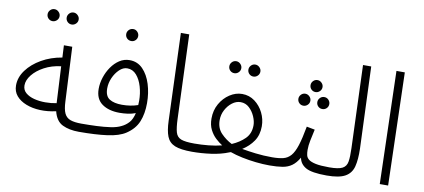

<svg xmlns="http://www.w3.org/2000/svg" viewBox="-67 -959 2647 1199"><g transform="rotate(10 1256.0 -359.0)"><path d="M316 -647Q300 -647 289 -658Q278 -669 278 -685Q278 -700 289 -711.5Q300 -723 316 -723Q331 -723 342.5 -711.5Q354 -700 354 -685Q354 -669 342.5 -658Q331 -647 316 -647ZM195 -647Q179 -647 168 -658Q157 -669 157 -685Q157 -700 168 -711.5Q179 -723 195 -723Q210 -723 221.5 -711.5Q233 -700 233 -685Q233 -669 221.5 -658Q210 -647 195 -647Z M476 5Q415 5 372.5 -15.5Q330 -36 315 -97Q263 -85 214 -87Q165 -89 125.5 -104.5Q86 -120 63 -147Q40 -174 40 -213Q40 -264 74 -310Q108 -356 165.5 -389Q223 -422 295 -434L291 -511H344L361 -168Q363 -118 375 -92.5Q387 -67 413 -57.5Q439 -48 483 -48Q496 -48 502 -40.5Q508 -33 508 -23Q508 -13 499 -4Q490 5 476 5ZM92 -222Q92 -193 113 -175Q134 -157 167 -148.5Q200 -140 237.5 -140Q275 -140 309 -147V-148L297 -379Q238 -372 191.5 -347Q145 -322 118.5 -288.5Q92 -255 92 -222Z M701 -610Q684 -610 673 -621Q662 -632 662 -648Q662 -663 673 -674.5Q684 -686 701 -686Q716 -686 727 -674.5Q738 -663 738 -648Q738 -632 727 -621Q716 -610 701 -610Z M476 5 483 -48Q531 -48 579 -50Q627 -52 667.5 -58Q708 -64 733 -77Q759 -89 778.5 -110.5Q798 -132 807 -172Q784 -163 758 -159.5Q732 -156 706 -156Q637 -156 594.5 -186.5Q552 -217 552 -281Q552 -317 564 -354Q576 -391 597.5 -422Q619 -453 648 -472Q677 -491 712 -491Q762 -491 796 -456Q830 -421 847.5 -365Q865 -309 865 -245Q865 -178 844.5 -127.5Q824 -77 771 -42Q730 -15 656 -5Q582 5 476 5ZM604 -293Q604 -244 633 -226Q662 -208 712 -208Q767 -208 813 -224Q814 -237 814 -251Q814 -297 801.5 -340Q789 -383 765 -410.5Q741 -438 706 -438Q680 -438 656.5 -415.5Q633 -393 618.5 -360Q604 -327 604 -293Z M1193 5Q1122 5 1085 -10Q1048 -25 1033.5 -61.5Q1019 -98 1017 -161L997 -714H1050L1070 -182Q1072 -126 1080.5 -97Q1089 -68 1115.5 -58Q1142 -48 1199 -48Q1213 -48 1219 -40.5Q1225 -33 1225 -23Q1225 -13 1215.5 -4Q1206 5 1193 5Z M1490 -524Q1474 -524 1463 -535Q1452 -546 1452 -562Q1452 -577 1463 -588.5Q1474 -600 1490 -600Q1505 -600 1516.5 -588.5Q1528 -577 1528 -562Q1528 -546 1516.5 -535Q1505 -524 1490 -524ZM1369 -524Q1353 -524 1342 -535Q1331 -546 1331 -562Q1331 -577 1342 -588.5Q1353 -600 1369 -600Q1384 -600 1395.5 -588.5Q1407 -577 1407 -562Q1407 -546 1395.5 -535Q1384 -524 1369 -524Z M1193 5 1200 -48Q1243 -48 1288.5 -52.5Q1334 -57 1373 -67Q1352 -80 1330 -100.5Q1308 -121 1293 -150.5Q1278 -180 1278 -221Q1278 -273 1301.5 -314.5Q1325 -356 1362.5 -380.5Q1400 -405 1441 -405Q1486 -405 1521 -379Q1556 -353 1576 -312.5Q1596 -272 1596 -227Q1596 -172 1569.5 -133Q1543 -94 1500 -67Q1538 -60 1588 -54Q1638 -48 1692 -48Q1705 -48 1711 -40.5Q1717 -33 1717 -23Q1717 -13 1708 -4Q1699 5 1685 5Q1644 5 1598.5 0Q1553 -5 1510 -14Q1467 -23 1434 -35Q1430 -33 1425 -32Q1376 -12 1314.5 -3.5Q1253 5 1193 5ZM1330 -220Q1330 -169 1361 -137Q1392 -105 1430 -86Q1479 -107 1511.5 -139.5Q1544 -172 1544 -224Q1544 -250 1531 -280Q1518 -310 1495 -331.5Q1472 -353 1440 -353Q1412 -353 1387 -334Q1362 -315 1346 -285Q1330 -255 1330 -220Z M1889 -496Q1873 -496 1862 -507Q1851 -518 1851 -534Q1851 -549 1862 -560.5Q1873 -572 1889 -572Q1904 -572 1915.5 -560.5Q1927 -549 1927 -534Q1927 -518 1915.5 -507Q1904 -496 1889 -496ZM1829 -399Q1813 -399 1802 -410Q1791 -421 1791 -437Q1791 -452 1802 -463.5Q1813 -475 1829 -475Q1844 -475 1855.5 -463.5Q1867 -452 1867 -437Q1867 -421 1855.5 -410Q1844 -399 1829 -399ZM1949 -399Q1933 -399 1922 -410Q1911 -421 1911 -437Q1911 -452 1922 -463.5Q1933 -475 1949 -475Q1965 -475 1976 -463.5Q1987 -452 1987 -437Q1987 -421 1976 -410Q1965 -399 1949 -399Z M1685 5 1692 -48Q1734 -48 1762.5 -55Q1791 -62 1810.5 -84.5Q1830 -107 1844.5 -152Q1859 -197 1873 -274L1925 -264Q1916 -223 1909.5 -192Q1903 -161 1903 -132Q1903 -114 1906.5 -98.5Q1910 -83 1924 -72Q1938 -61 1968.5 -54.5Q1999 -48 2054 -48Q2068 -48 2074 -40.5Q2080 -33 2080 -23Q2080 -13 2070.5 -4Q2061 5 2048 5Q1953 5 1915.5 -16Q1878 -37 1871 -77Q1851 -42 1826 -24Q1801 -6 1766.5 -0.5Q1732 5 1685 5Z M2048 5 2055 -48Q2113 -48 2138 -61Q2163 -74 2168 -105Q2173 -136 2171 -190L2152 -714H2204L2224 -196Q2226 -127 2214.5 -82.5Q2203 -38 2164.5 -16.5Q2126 5 2048 5Z M2384 0 2364 -714H2417L2437 0Z"/></g></svg>

Font: Noto Sans Arabic Light
Style: Regular
Weight: 300
Designer: Monotype Design Team, Nadine Chahine, Nizar Qandah and Khaled Hosny
Foundry: Monotype Imaging Inc.
Version: Version 2.012; ttfautohint (v1.8.4.7-5d5b)